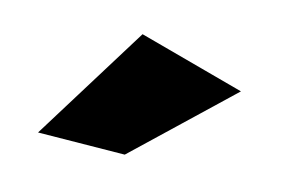

<svg xmlns="http://www.w3.org/2000/svg" viewBox="-36 -827 422 284"><g transform="rotate(10 175.0 -685.0)"><path d="M159 -775 317 -717 164 -595 32 -605Z"/></g></svg>

Font: Alexandria ExtraBold
Style: Regular
Weight: 800
Designer: Mohamed Gaber
Foundry: Kief Type Foundry
Version: Version 5.100